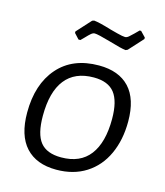

<svg xmlns="http://www.w3.org/2000/svg" viewBox="-107 -787 755 876"><g transform="rotate(15 270.0 -349.0)"><path d="M501 -290Q501 -203 470 -135.5Q439 -68 380 -30.5Q321 7 240 7Q146 7 95.5 -48Q45 -103 45 -211Q45 -345 114 -424Q183 -503 307 -503Q401 -503 451 -449.5Q501 -396 501 -290ZM118 -215Q118 -129 148.5 -91Q179 -53 247 -53Q337 -53 382 -112Q427 -171 427 -282Q427 -366 396.5 -405Q366 -444 298 -444Q209 -444 163.5 -386Q118 -328 118 -215ZM475 -680V-673L414 -606L405 -602Q384 -604 324 -622Q265 -639 250 -639Q242 -639 233.5 -632Q225 -625 209 -608L194 -593H185L162 -618V-625L223 -692L232 -695Q256 -693 315 -675Q322 -673 349 -666Q376 -659 387 -659Q395 -659 404 -666.5Q413 -674 425 -686Q437 -698 444 -705H451Z"/></g></svg>

Font: Alegreya Sans SC
Style: Italic
Weight: 400
Italic angle: -7°
Designer: Juan Pablo del Peral
Foundry: Huerta Tipografica
Version: Version 2.008; ttfautohint (v1.6)